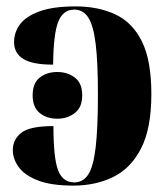

<svg xmlns="http://www.w3.org/2000/svg" viewBox="-20 -570 521 600"><path d="M209 10Q139 10 97.5 -6.5Q56 -23 38 -48.5Q20 -74 20 -101Q20 -134 46.5 -155Q73 -176 147 -176Q147 -76 161.5 -38Q176 0 212 0Q240 0 256 -25Q272 -50 279 -110Q286 -170 286 -275Q286 -375 279 -432.5Q272 -490 256 -515Q240 -540 212 -540Q177 -540 162 -502Q147 -464 146 -368Q81 -368 52.5 -386Q24 -404 24 -438Q24 -469 42.5 -494Q61 -519 103.5 -534.5Q146 -550 216 -550Q287 -550 340.5 -525Q394 -500 423.5 -440.5Q453 -381 453 -276Q453 -169 421 -106.5Q389 -44 334 -17Q279 10 209 10ZM159 -199Q126 -199 104 -217Q82 -235 82 -272Q82 -310 104 -327.5Q126 -345 159 -345Q191 -345 214 -327.5Q237 -310 237 -272Q237 -235 214 -217Q191 -199 159 -199Z"/></svg>

Font: Noto Serif Display SemiCondensed ExtraBold
Style: Regular
Weight: 800
Width: 4
Designer: Monotype Design Team
Foundry: Monotype Imaging Inc.
Version: Version 2.009